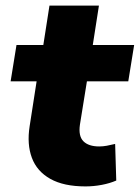

<svg xmlns="http://www.w3.org/2000/svg" viewBox="-20 -656 500 687"><path d="M286 11Q208 11 160 -16Q112 -43 94 -91.5Q76 -140 86 -204L111 -365H18L39 -495H135L157 -636H334L312 -495H460L439 -365H291L266 -210Q260 -169 278.5 -150.5Q297 -132 335 -132Q348 -132 362 -134.5Q376 -137 392 -141L396 -10Q373 0 344 5.5Q315 11 286 11Z"/></svg>

Font: Nunito Sans 11pt Black
Style: Italic
Weight: 900
Italic angle: -9°
Version: Version 3.101;gftools[0.9.27]